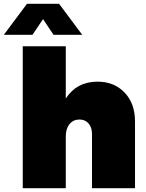

<svg xmlns="http://www.w3.org/2000/svg" viewBox="-59 -984 766 1004"><path d="M166 -884 111 -802H-39L82 -964H250L371 -802H221ZM451 -557Q538 -557 592.5 -500Q647 -443 647 -349V0H422V-284Q422 -318 404 -338.5Q386 -359 357 -359Q324 -359 304.5 -335Q285 -311 285 -271V0H60V-742H285V-469Q343 -557 451 -557Z"/></svg>

Font: MontserratBlack
Style: Regular
Weight: 900
Designer: Julieta Ulanovsky
Foundry: Julieta Ulanovsky
Version: Version 4.000